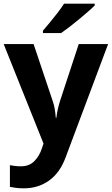

<svg xmlns="http://www.w3.org/2000/svg" viewBox="-20 -786 609 1046"><path d="M0 -546H163L266 -239Q274 -217 278 -193.5Q282 -170 284 -144H287Q290 -170 295.5 -193.5Q301 -217 308 -239L409 -546H569L338 70Q307 155 247.5 197.5Q188 240 110 240Q85 240 66.5 237.5Q48 235 34 232V114Q45 116 60.5 118Q76 120 93 120Q140 120 167.5 91.5Q195 63 208 23L217 -4ZM496 -756Q482 -742 459 -722Q436 -702 409.5 -680Q383 -658 357.5 -638.5Q332 -619 313 -606H214V-619Q230 -638 251.5 -663.5Q273 -689 294 -716.5Q315 -744 329 -766H496Z"/></svg>

Font: Noto Sans Kawi
Style: Bold
Weight: 700
Designer: Fadhl Haqq
Version: Version 1.000